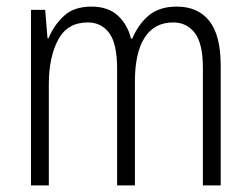

<svg xmlns="http://www.w3.org/2000/svg" viewBox="-20 -562 760 582"><path d="M516 -542Q580 -542 614.5 -498.5Q649 -455 649 -363V0H595V-357Q595 -430 570.5 -462Q546 -494 505 -494Q448 -494 418.5 -448Q389 -402 389 -316V0H335V-352Q335 -430 311 -462Q287 -494 246 -494Q184 -494 156 -441Q128 -388 128 -307V0H74V-532H117L124 -446H127Q143 -485 173.5 -513.5Q204 -542 257 -542Q308 -542 337.5 -514.5Q367 -487 377 -445H381Q400 -490 432 -516Q464 -542 516 -542Z"/></svg>

Font: Noto Sans Khmer UI Condensed Light
Style: Regular
Weight: 300
Width: 3
Designer: Danh Hong and the Monotype Design Team
Foundry: Monotype Imaging Inc.
Version: Version 2.002; ttfautohint (v1.8.4.7-5d5b)